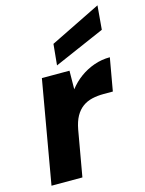

<svg xmlns="http://www.w3.org/2000/svg" viewBox="-115 -831 679 900"><g transform="rotate(-15 224.0 -380.5)"><path d="M21 0 108 -499H242L241 -409Q265 -440 296 -462.5Q327 -485 364 -498Q401 -511 441 -511L413 -352H368Q338 -352 312 -346Q286 -340 265.5 -325Q245 -310 231 -285Q217 -260 210 -222L171 0ZM192 -538 202 -640 448 -761 438 -645Z"/></g></svg>

Font: DM Sans 20pt Black
Style: Italic
Weight: 900
Italic angle: -10°
Version: Version 4.004;gftools[0.9.30]